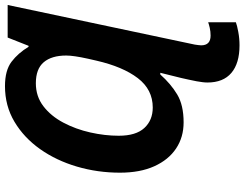

<svg xmlns="http://www.w3.org/2000/svg" viewBox="-128 -638 1005 790"><g transform="rotate(-90 375.0 -242.5)"><path d="M584 240Q510 240 470.5 206.5Q431 173 431 108Q431 98 432.5 87Q434 76 436 64L443 30Q450 -3 456.5 -27.5Q463 -52 471 -86H464Q426 -43 382 -16.5Q338 10 267 10Q206 10 159.5 -21Q113 -52 86.5 -110.5Q60 -169 60 -252Q60 -344 85 -429Q110 -514 157 -580.5Q204 -647 269.5 -686Q335 -725 416 -725Q481 -725 516.5 -698Q552 -671 578 -628H582L616 -714H750L587 56Q586 63 585 70.5Q584 78 584 82Q584 121 624 121Q641 121 656 117.5Q671 114 679 111V225Q666 230 639 235Q612 240 584 240ZM328 -117Q402 -117 449 -178.5Q496 -240 521 -349L529 -384Q542 -443 542 -473Q542 -533 514.5 -565.5Q487 -598 428 -598Q374 -598 333.5 -567Q293 -536 266 -485Q239 -434 225.5 -374Q212 -314 212 -257Q212 -186 244 -151.5Q276 -117 328 -117Z"/></g></svg>

Font: BC Sans
Style: Bold Italic
Weight: 700
Italic angle: -12°
Designer: Monotype Design Team
Province of B.C.
Foundry: Monotype Imaging Inc.
Version: Version 2.000;GOOG;noto-source:20170915:90ef993387c0